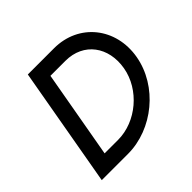

<svg xmlns="http://www.w3.org/2000/svg" viewBox="-152 -754 907 907"><g transform="rotate(-45 301.5 -300.0)"><path d="M317 -520C439 -520 509 -422 488 -300C467 -178 351 -80 229 -80H139L217 -520ZM215 0C381 0 539 -129 568 -295C597 -461 487 -600 321 -600H146L40 0Z"/></g></svg>

Font: Gauge
Style: Italic
Weight: 400
Italic angle: -80°
Designer: Daniel Pimley
Foundry: Daniel Pimley
Version: Version 1.000;PS 001.001;hotconv 1.0.56